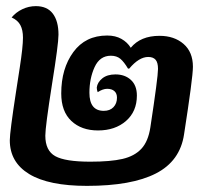

<svg xmlns="http://www.w3.org/2000/svg" viewBox="-20 -598 702 627"><path d="M610 -380Q610 -362 602.5 -305.5Q595 -249 581 -159Q568 -72 489 -31.5Q410 9 264 9Q139 9 75.5 -29.5Q12 -68 12 -140Q12 -166 32 -296Q34 -309 44.5 -377Q55 -445 55 -475Q55 -500 46.5 -516Q38 -532 18 -541Q32 -558 53 -568Q74 -578 97 -578Q134 -578 152.5 -553.5Q171 -529 171 -485Q171 -454 150 -324Q128 -184 128 -155Q128 -106 160.5 -88Q193 -70 275 -70Q341 -70 380 -79Q419 -88 441.5 -112Q464 -136 471 -182Q496 -346 496 -373Q496 -394 488 -403Q480 -412 464 -412Q434 -412 402 -374H398Q385 -396 373 -406Q361 -416 342 -416Q306 -416 289 -379Q272 -342 272 -295Q272 -236 319 -236Q339 -236 350.5 -248Q362 -260 362 -279Q362 -293 353.5 -300.5Q345 -308 330 -308Q316 -308 299 -297Q296 -305 296 -312Q298 -329 314 -342Q330 -355 357 -355Q388 -355 407.5 -337Q427 -319 427 -286Q427 -234 391.5 -203Q356 -172 300 -172Q246 -172 213 -203Q180 -234 180 -293Q180 -374 219.5 -428Q259 -482 330 -482Q357 -482 376.5 -471Q396 -460 407 -442Q439 -481 501 -481Q549 -481 579.5 -454.5Q610 -428 610 -380Z"/></svg>

Font: Krub SemiBold
Style: Italic
Weight: 600
Italic angle: -8°
Designer: Ekaluck Peanpanawate
Foundry: Cadson Demak Co.,Ltd.
Version: Version 1.000; ttfautohint (v1.6)